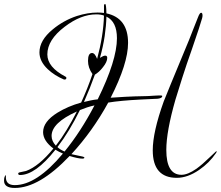

<svg xmlns="http://www.w3.org/2000/svg" viewBox="-175 -708 1091 949"><path d="M-102 221Q-155 221 -155 185Q-155 164 -146 157V168Q-146 207 -102 207Q6 207 136 51Q126 47 116.5 42Q107 37 99 32Q0 157 -76 157Q-85 157 -85 150Q-85 145 -76 143.5Q-67 142 -46 137Q17 114 89 26Q38 -12 38 -55Q38 -107 109 -151Q161 -183 226 -201Q242 -236 256 -271Q270 -306 282 -342Q260 -373 260 -407Q260 -446 280 -446Q294 -446 305 -417Q336 -531 339 -631Q323 -637 301 -637Q225 -637 145 -576Q59 -511 59 -439Q59 -376 149 -329Q153 -328 153 -323Q153 -315 145 -315H141Q94 -335 61 -366Q20 -405 20 -449Q20 -509 86 -563Q139 -607 205 -629Q259 -646 307 -646Q315 -646 323.5 -645.5Q332 -645 339 -644V-680Q339 -688 345 -688Q350 -688 351 -642Q458 -619 458 -496Q458 -394 372 -225Q399 -227 443 -229.5Q487 -232 548 -233Q553 -233 562 -233.5Q571 -234 585 -235Q596 -236 605 -236Q614 -236 621 -236Q627 -236 627 -233Q627 -223 605 -220L521 -216Q421 -211 360 -201Q283 -60 178 54L234 66Q242 68 242 71Q242 76 232 76Q211 76 169 63Q19 221 -102 221ZM699 171Q580 171 580 35Q580 -55 634 -206Q645 -235 760 -512Q767 -531 778 -558Q789 -585 803 -621Q812 -645 819 -645Q826 -645 826 -631Q826 -628 825.5 -625Q825 -622 824 -618Q820 -603 807.5 -565Q795 -527 774 -466Q746 -387 726 -324Q706 -261 692 -215Q647 -58 647 33Q647 156 722 156Q753 156 796 126Q825 105 862 69Q878 54 886 46.5Q894 39 894 39Q896 41 896 41Q896 43 893 48Q860 97 809 132Q752 171 699 171ZM240 -204Q256 -208 272.5 -211.5Q289 -215 308 -217Q403 -410 403 -519Q403 -601 351 -626Q350 -581 342.5 -530Q335 -479 319 -422Q336 -433 345 -433Q355 -433 355 -422Q355 -402 334 -376Q324 -363 314 -354Q304 -345 294 -339Q270 -272 240 -204ZM144 41Q184 -8 221 -65Q258 -122 292 -187Q273 -183 255 -177Q237 -171 220 -164Q168 -58 109 19Q121 31 144 41ZM101 12Q129 -24 154.5 -66Q180 -108 205 -157Q80 -101 80 -36Q80 -11 101 12Z"/></svg>

Font: Love Light
Style: Regular
Weight: 400
Designer: Robert E. Leuschke
Foundry: Robert E. Leuschke
Version: Version 1.010; ttfautohint (v1.8.3)